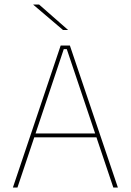

<svg xmlns="http://www.w3.org/2000/svg" viewBox="-20 -844 588 864"><path d="M38 0 253 -639H294.5L510.5 0H490L280.5 -623H267L58.5 0ZM127 -226V-243.5H421V-226ZM156 -823.5 286 -709.5V-709H263.5L130 -822.5V-823.5Z"/></svg>

Font: Anek Telugu Medium Thin
Style: Regular
Weight: 250
Version: Version 1.003